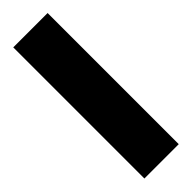

<svg xmlns="http://www.w3.org/2000/svg" viewBox="-8 -153 411 411"><g transform="rotate(45 197.5 52.0)"><path d="M-1 104V0H396V104Z"/></g></svg>

Font: Lumene Sans Expanded
Style: Bold
Weight: 600
Width: 7
Designer: Deni Anggara
Version: Version 1.003;Glyphs 3.1.2 (3151)